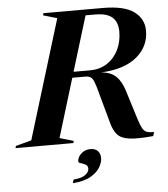

<svg xmlns="http://www.w3.org/2000/svg" viewBox="-107 -769 908 1040"><g transform="rotate(-5 347.0 -249.0)"><path d="M196 -33.5 271.5 -11.5 268.5 0H-46L-43 -11.5L42.5 -34.5L240.5 -681.5L165 -703.5L168 -715H491Q607.5 -715 660.5 -675.8Q713.5 -636.5 713.5 -572.5Q713.5 -486.5 646 -430.2Q578.5 -374 452 -368Q503.5 -364 532.2 -336.5Q561 -309 576.5 -257.5L627 -96Q637.5 -63 647 -46.8Q656.5 -30.5 670.5 -25.8Q684.5 -21 709.5 -21.5L702.5 0Q619 8 573.8 2.2Q528.5 -3.5 507.5 -26.8Q486.5 -50 475.5 -93.5L432.5 -249.5Q420.5 -296.5 411.8 -318.5Q403 -340.5 392 -346.8Q381 -353 363 -353H293.5ZM391 -384.5Q446.5 -384.5 486.5 -411Q526.5 -437.5 547.8 -482Q569 -526.5 569 -579.5Q569 -631 540.2 -657.2Q511.5 -683.5 446.5 -683.5H394.5L303 -384.5ZM286 102.5Q286 79 306.8 59.8Q327.5 40.5 358 40.5Q383 40.5 397 54.8Q411 69 411 94.5Q411 115.5 396.5 142Q382 168.5 346.2 190Q310.5 211.5 246.5 216.5L252.5 197Q297 193.5 317 178.2Q337 163 337 145Q337 129 324.2 122.2Q311.5 115.5 298.8 112Q286 108.5 286 102.5Z"/></g></svg>

Font: Newsreader 72pt SemiBold
Style: Italic
Weight: 600
Italic angle: -17°
Designer: Hugues Gentile
Foundry: Production Type
Version: Version 1.003; ttfautohint (v1.8.3)